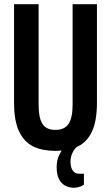

<svg xmlns="http://www.w3.org/2000/svg" viewBox="-20 -707 529 915"><path d="M244 12Q183 12 139.5 -8.5Q96 -29 71.5 -79.5Q47 -130 47 -218V-687H164V-208Q164 -146 182 -117Q200 -88 244 -88Q288 -88 307 -117Q326 -146 326 -208V-687H442V-218Q442 -130 418 -79.5Q394 -29 349.5 -8.5Q305 12 244 12ZM330 188Q309 187 290.5 177.5Q272 168 261 146.5Q250 125 250 90Q250 57 262 32Q274 7 289 -12H347V-8Q334 3 325 22Q316 41 316 65Q316 90 326.5 105.5Q337 121 358 121H380V173Q369 181 355 184.5Q341 188 330 188Z"/></svg>

Font: Archivo ExtraCondensed SemiBold
Style: Regular
Weight: 600
Width: 2
Designer: Hector Gatti
Foundry: Omnibus-Type
Version: Version 2.001